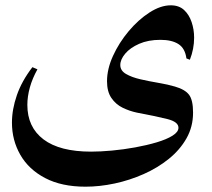

<svg xmlns="http://www.w3.org/2000/svg" viewBox="-20 -508 799 723"><path d="M121 -247Q102 -213 92.5 -179Q83 -145 83 -113Q83 -29 144 17Q205 63 323 63Q358 63 401.5 59Q445 55 489 47Q533 39 570 28Q607 17 629.5 3Q652 -11 652 -27Q652 -49 611 -59.5Q570 -70 495 -84Q467 -90 441.5 -102.5Q416 -115 399.5 -139Q383 -163 383 -202Q383 -248 405.5 -297.5Q428 -347 464.5 -390.5Q501 -434 543 -461Q585 -488 623 -488Q654 -488 673 -470.5Q692 -453 701.5 -425Q711 -397 711 -366Q711 -324 695 -283L682 -288Q677 -326 652 -342Q627 -358 584 -358Q538 -358 504 -343Q470 -328 451.5 -306Q433 -284 433 -263Q433 -242 454.5 -229.5Q476 -217 508.5 -209.5Q541 -202 576.5 -196Q612 -190 639 -182Q677 -171 692 -151Q707 -131 707 -84Q707 -31 682.5 12.5Q658 56 616 90Q574 124 521 147.5Q468 171 411.5 183Q355 195 302 195Q212 195 150 162.5Q88 130 56.5 75Q25 20 25 -46Q25 -96 43.5 -149.5Q62 -203 102 -255Z"/></svg>

Font: Bona Nova SC
Style: Bold
Weight: 700
Designer: Mateusz Machalski
Foundry: Capitalics
Version: Version 4.001; ttfautohint (v1.8.4.7-5d5b)